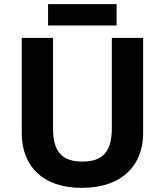

<svg xmlns="http://www.w3.org/2000/svg" viewBox="-20 -897 796 927"><path d="M543 -877H212V-774H543ZM671 -252V-714H520V-278C520 -167 478 -117 379 -117C284 -117 236 -159 236 -277V-714H85V-254C85 -95 186 10 375 10C574 10 671 -104 671 -252Z"/></svg>

Font: Noto Traditional Nushu
Style: Bold
Weight: 700
Designer: LIU Zhao
Foundry: LiuZhao Studio
Version: Version 2.003